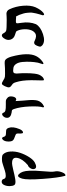

<svg xmlns="http://www.w3.org/2000/svg" viewBox="702 -1476 777 2220"><g transform="rotate(-90 1090.0 -365.5)"><path d="M99 -734H102Q116 -732 122.5 -726.5Q129 -721 133 -705Q140 -687 168 -687Q196 -687 226.5 -697Q257 -707 291.5 -718Q326 -729 338 -730Q398 -734 413 -721Q445 -691 448.5 -634Q452 -577 433.5 -521Q415 -465 384 -416.5Q353 -368 321 -351Q262 -320 248 -353Q238 -379 260 -409Q273 -427 291 -431Q365 -495 375 -555Q384 -607 332 -613Q312 -616 286 -611Q267 -608 234.5 -600Q202 -592 177.5 -586.5Q153 -581 127 -577Q101 -573 84 -575.5Q67 -578 61 -588Q49 -607 48.5 -642Q48 -677 61.5 -705.5Q75 -734 99 -734ZM168 -545Q177 -545 187 -535Q223 -500 226 -419Q229 -338 220 -247Q211 -156 217 -126Q227 -85 209 -37.5Q191 10 168 2Q145 -79 132 -260.5Q119 -442 135 -497Q150 -545 168 -545Z M659 -497Q655 -512 657 -541Q658 -559 652 -566Q646 -573 624 -580Q588 -591 576 -606Q564 -621 564 -655Q564 -704 589 -724Q608 -740 618 -712Q618 -710 619 -708Q623 -694 633 -689Q643 -684 668 -684Q695 -684 705 -678.5Q715 -673 722 -654Q740 -605 708 -528Q694 -494 674 -488Q662 -485 659 -497Z M959 -256Q974 -300 969.5 -410Q965 -520 939 -595Q932 -611 927 -614Q922 -617 900 -619Q839 -629 838 -671Q838 -702 863 -722Q887 -739 897 -715Q902 -697 923 -691Q944 -685 996 -686Q1031 -687 1041.5 -684.5Q1052 -682 1065 -671Q1093 -652 1084 -607Q1077 -571 1055 -566Q1043 -564 1032 -574Q1033 -540 1036.5 -496Q1040 -452 1042.5 -425.5Q1045 -399 1044 -367.5Q1043 -336 1036.5 -315.5Q1030 -295 1013.5 -276Q997 -257 970 -245Q965 -243 962.5 -245.5Q960 -248 959 -256Z M1459 -260Q1459 -265 1476 -316Q1484 -359 1486 -402.5Q1488 -446 1484 -493.5Q1480 -541 1459 -570.5Q1438 -600 1401 -600Q1381 -603 1369 -600Q1357 -597 1353.5 -585.5Q1350 -574 1350 -563.5Q1350 -553 1352 -532Q1354 -511 1354 -498Q1354 -493 1354 -460Q1354 -427 1353.5 -407.5Q1353 -388 1349 -355Q1345 -322 1337 -302.5Q1329 -283 1313.5 -265.5Q1298 -248 1276 -245Q1267 -245 1272 -332Q1277 -455 1260 -532Q1249 -577 1242 -591.5Q1235 -606 1217 -617Q1194 -631 1191 -647.5Q1188 -664 1204 -698Q1218 -728 1230.5 -731Q1243 -734 1272 -715Q1295 -699 1314.5 -696.5Q1334 -694 1412 -696Q1484 -703 1500 -696Q1522 -688 1540 -640Q1542 -632 1546 -621Q1598 -428 1552 -336Q1531 -294 1489 -263Q1459 -241 1459 -260Z M1676 -265Q1662 -279 1661 -288.5Q1660 -298 1672 -327Q1691 -374 1732 -351Q1785 -326 1814.5 -345.5Q1844 -365 1855 -405Q1866 -445 1861 -491Q1856 -537 1838 -565Q1828 -571 1801 -579Q1755 -592 1742.5 -631.5Q1730 -671 1759 -710Q1775 -732 1791 -732Q1807 -732 1817 -711Q1830 -687 1847 -682Q1867 -676 1971 -676Q1985 -675 2008.5 -677Q2032 -679 2044 -679Q2056 -679 2070.5 -671Q2085 -663 2093 -645Q2127 -573 2134 -487Q2141 -401 2117 -344Q2088 -280 2052 -252Q2024 -231 2024 -260Q2027 -271 2035.5 -299.5Q2044 -328 2045.5 -336.5Q2047 -345 2051.5 -368Q2056 -391 2055 -403.5Q2054 -416 2052.5 -438Q2051 -460 2044.5 -482.5Q2038 -505 2028 -532L2010 -568Q2001 -566 1970 -569.5Q1939 -573 1933 -563Q1928 -558 1937 -503Q1951 -412 1921 -338Q1891 -285 1806 -256.5Q1721 -228 1676 -265Z"/></g></svg>

Font: Noam
Style: Regular
Weight: 400
Version: Version 1.1